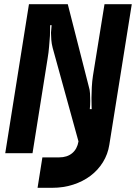

<svg xmlns="http://www.w3.org/2000/svg" viewBox="-20 -730 648 915"><path d="M5 0 118 -710H303L403 -318Q408 -303 409 -284.5Q410 -266 410 -249Q410 -229 408 -210H417Q417 -210 416.5 -225Q416 -240 416 -263.5Q416 -287 417.5 -315Q419 -343 423 -369L478 -710H608L501 -40Q494 5 470.5 43Q447 81 411 108Q375 135 328.5 150Q282 165 229 165H159L182 20H262Q300 20 324 0Q348 -20 354 -56L231 -502Q226 -521 224.5 -540Q223 -559 223 -574Q224 -593 226 -610H219Q219 -586 218 -559Q216 -536 214 -508.5Q212 -481 207 -452L135 0Z"/></svg>

Font: JetBrains Mono ExtraBold
Style: Italic
Weight: 800
Designer: Philipp Nurullin, Konstantin Bulenkov
Foundry: JetBrains
Version: Version 1.000; ttfautohint (v1.8.3)